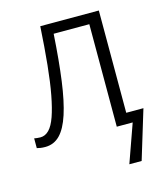

<svg xmlns="http://www.w3.org/2000/svg" viewBox="-108 -613 745 874"><g transform="rotate(-15 265.0 -176.0)"><path d="M440 -50H521L451 180H393L457 0H382V-483H214Q206 -357 193.5 -265Q181 -173 161.5 -113Q142 -53 113.5 -24Q85 5 44 5Q32 5 22 3.5Q12 2 5 0V-46Q11 -45 18 -44Q25 -43 34 -43Q57 -43 75 -61.5Q93 -80 106.5 -118.5Q120 -157 131 -215Q142 -273 150 -352.5Q158 -432 164 -532H440Z"/></g></svg>

Font: Noto Sans Display Light
Style: Regular
Weight: 300
Designer: Monotype Design Team
Foundry: Monotype Imaging Inc.
Version: Version 2.003